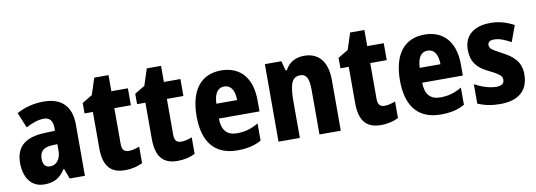

<svg xmlns="http://www.w3.org/2000/svg" viewBox="-54 -996 3738 1339"><g transform="rotate(-10 1815.0 -326.5)"><path d="M268 -560C196 -560 130 -543 75 -512L120 -403C168 -429 208 -442 247 -442C289 -442 310 -416 310 -366V-346L232 -343C101 -337 31 -283 31 -166C31 -67 78 10 172 10C246 10 285 -16 323 -73H326L353 0H461V-363C461 -495 390 -560 268 -560ZM271 -249 310 -251V-203C310 -144 278 -107 235 -107C203 -107 184 -125 184 -169C184 -218 210 -247 271 -249Z M792 -118C760 -118 745 -136 745 -174V-429H862V-549H745V-663H644L606 -546L534 -503V-429H593V-173C593 -44 644 10 745 10C794 10 836 -1 869 -18V-135C841 -124 816 -118 792 -118Z M1164 -118C1132 -118 1117 -136 1117 -174V-429H1234V-549H1117V-663H1016L978 -546L906 -503V-429H965V-173C965 -44 1016 10 1117 10C1166 10 1208 -1 1241 -18V-135C1213 -124 1188 -118 1164 -118Z M1523 -559C1381 -559 1300 -459 1300 -272C1300 -89 1382 10 1541 10C1609 10 1662 -2 1710 -29V-151C1657 -120 1612 -108 1557 -108C1487 -108 1451 -149 1450 -231H1738V-310C1738 -467 1659 -559 1523 -559ZM1525 -445C1572 -445 1598 -405 1598 -336H1451C1454 -415 1484 -445 1525 -445Z M2112 -559C2052 -559 2003 -534 1976 -481H1967L1949 -549H1832V0H1983V-256C1983 -380 2001 -430 2062 -430C2107 -430 2122 -391 2122 -315V0H2273V-360C2273 -492 2211 -559 2112 -559Z M2604 -118C2572 -118 2557 -136 2557 -174V-429H2674V-549H2557V-663H2456L2418 -546L2346 -503V-429H2405V-173C2405 -44 2456 10 2557 10C2606 10 2648 -1 2681 -18V-135C2653 -124 2628 -118 2604 -118Z M2963 -559C2821 -559 2740 -459 2740 -272C2740 -89 2822 10 2981 10C3049 10 3102 -2 3150 -29V-151C3097 -120 3052 -108 2997 -108C2927 -108 2891 -149 2890 -231H3178V-310C3178 -467 3099 -559 2963 -559ZM2965 -445C3012 -445 3038 -405 3038 -336H2891C2894 -415 2924 -445 2965 -445Z M3602 -165C3602 -255 3551 -298 3478 -336C3401 -377 3391 -387 3391 -409C3391 -430 3406 -441 3435 -441C3477 -441 3514 -423 3554 -401L3596 -515C3540 -545 3489 -559 3430 -559C3313 -559 3243 -503 3243 -402C3243 -318 3280 -270 3359 -232C3444 -191 3451 -176 3451 -153C3451 -127 3433 -113 3395 -113C3346 -113 3289 -133 3243 -158V-21C3294 1 3342 10 3402 10C3530 10 3602 -50 3602 -165Z"/></g></svg>

Font: Noto Sans Gurmukhi UI Condensed ExtraBold
Style: Regular
Weight: 800
Width: 3
Designer: Jelle Bosma - Monotype Design Team
Foundry: Monotype Imaging Inc.
Version: Version 2.004